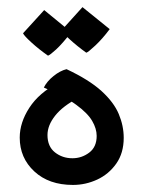

<svg xmlns="http://www.w3.org/2000/svg" viewBox="-20 -504 405 541"><path d="M185.5 17.1Q117.7 17.1 76.7 -21Q35.6 -59.1 35.6 -116.2Q35.6 -158.7 62.7 -200.4Q89.8 -242.2 143.6 -270.5L200.7 -228Q157.2 -205.6 135.5 -178.2Q113.8 -150.9 113.8 -123.5Q113.8 -91.3 134.8 -74.7Q155.8 -58.1 184.1 -58.1Q210.4 -58.1 231.4 -74Q252.4 -89.8 252.4 -121.1Q252.4 -141.6 239.7 -163.3Q227.1 -185.1 194.8 -208.7Q162.6 -232.4 103.5 -257.3Q112.3 -274.9 130.9 -289.8Q149.4 -304.7 167.5 -309.1Q231 -279.3 265.9 -247.6Q300.8 -215.8 314.7 -182.6Q328.6 -149.4 328.6 -115.7Q328.6 -72.8 307.6 -43Q286.6 -13.2 253.9 2Q221.2 17.1 185.5 17.1ZM223.1 -355.5Q197.3 -374 176.8 -392.8Q156.2 -411.6 153.3 -418.5L212.4 -483.9L289.1 -421.9Q268.6 -394.5 248.5 -375.7Q228.5 -356.9 223.1 -355.5ZM115.2 -347.2Q88.9 -365.7 68.6 -384.3Q48.3 -402.8 44.9 -410.2L104.5 -475.6L180.7 -413.1Q155.8 -380.9 138.2 -364.7Q120.6 -348.6 115.2 -347.2Z"/></svg>

Font: Harmattan SemiBold
Style: Regular
Weight: 600
Designer: George W. Nuss III and SIL International
Foundry: SIL International
Version: Version 4.000